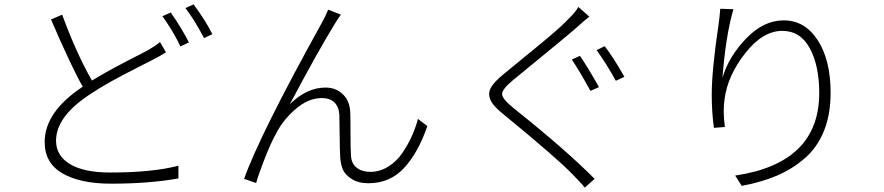

<svg xmlns="http://www.w3.org/2000/svg" viewBox="-20 -816 4040 877"><path d="M711 -624 738 -577Q708 -558 676 -542Q663 -535 599.5 -503Q536 -471 484 -442Q432 -413 388 -383Q236 -283 236 -173Q236 -105 299.5 -66.5Q363 -28 484 -28Q676 -28 795 -59V-1Q661 23 487 23Q347 23 265.5 -24Q184 -71 184 -167Q184 -305 358 -420Q307 -509 213 -727L264 -749Q328 -574 400 -448Q456 -483 554 -534L653 -585Q689 -606 711 -624ZM722 -742 760 -759Q812 -684 843 -622L804 -604Q772 -672 722 -742ZM827 -779 864 -796Q918 -724 950 -660L912 -642Q867 -728 827 -779Z M1537 -749Q1522 -729 1505 -700Q1429 -576 1304 -340Q1381 -416 1467 -416Q1514 -416 1546 -385.5Q1578 -355 1580 -301Q1581 -273 1581 -205Q1581 -137 1583 -109Q1584 -70 1608.5 -50.5Q1633 -31 1671 -31Q1715 -31 1753.5 -55Q1792 -79 1818 -117.5Q1844 -156 1861.5 -195Q1879 -234 1889 -273L1932 -240Q1889 -116 1824.5 -47.5Q1760 21 1663 21Q1616 21 1585.5 1Q1555 -19 1545.5 -43Q1536 -67 1534 -97Q1532 -127 1531.5 -194Q1531 -261 1530 -292Q1528 -328 1507.5 -348Q1487 -368 1450 -368Q1389 -368 1331.5 -319Q1274 -270 1241 -206Q1217 -163 1188.5 -90Q1160 -17 1150 20L1095 1Q1165 -197 1449 -710Q1468 -744 1479 -772Z M2629 -561Q2663 -512 2716 -418L2677 -401Q2625 -495 2592 -544ZM2742 -605Q2782 -554 2832 -465L2793 -447Q2750 -525 2705 -587ZM2622 -784 2672 -740Q2652 -725 2616 -692Q2584 -663 2321 -448Q2273 -408 2273.5 -386Q2274 -364 2326 -322Q2569 -128 2696 1L2651 41Q2642 29 2621 7Q2600 -15 2595 -20Q2524 -94 2276 -297Q2231 -333 2219.5 -361.5Q2208 -390 2222.5 -416Q2237 -442 2281 -478Q2301 -495 2369.5 -550.5Q2438 -606 2493 -652.5Q2548 -699 2577 -730Q2606 -757 2622 -784Z M3270 -776 3330 -774Q3295 -654 3280 -461Q3309 -558 3388.5 -640.5Q3468 -723 3560 -723Q3656 -723 3715 -632.5Q3774 -542 3774 -392Q3774 -294 3744 -219Q3714 -144 3657.5 -94.5Q3601 -45 3530.5 -14.5Q3460 16 3368 33L3338 -14Q3722 -71 3722 -391Q3722 -516 3679 -595.5Q3636 -675 3553 -675Q3464 -675 3384 -573Q3304 -471 3290 -366Q3281 -311 3291 -236L3241 -232Q3231 -304 3231 -383Q3231 -495 3262 -703Q3266 -729 3270 -776Z"/></svg>

Font: Noto Sans Korean Light
Style: Regular
Weight: 300
Designer: Ryoko NISHIZUKA  (kana & ideographs); Paul D. Hunt (Latin, Greek & Cyrillic); Wenlong ZHANG  (bopomofo); Sandoll Communi
Foundry: Adobe Systems Incorporated
Version: Version 1.000;PS 1;hotconv 1.0.78;makeotf.lib2.5.61930